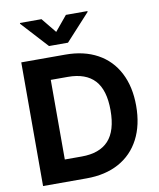

<svg xmlns="http://www.w3.org/2000/svg" viewBox="-98 -1004 898 1081"><g transform="rotate(-10 350.5 -463.5)"><path d="M59.6 0V-707H311.5Q417.5 -707 494.6 -664.8Q571.8 -622.6 613 -543Q654.3 -463.4 654.3 -354.5Q654.3 -244.6 612.8 -164.8Q571.3 -85 493.7 -42.5Q416 0 308.6 0ZM302.7 -126Q405.3 -126 456.5 -181.6Q507.8 -237.3 507.8 -354.5Q507.8 -470.7 456.8 -525.9Q405.8 -581.1 303.7 -581.1H206.1V-126ZM283.2 -841.8 353.5 -926.8H476.6V-921.9L337.9 -770.5H229.5L90.8 -921.9V-926.8H213.9Z"/></g></svg>

Font: Pretendard Std
Style: Bold
Weight: 700
Designer: Base glyphs from Inter by Rasmus Andersson; Hangeul glyphs from Noto Sans CJK(Source Han Sans) by Jang Soo-young and Kan
Foundry: Kil Hyung-jin
Version: Version 1.309